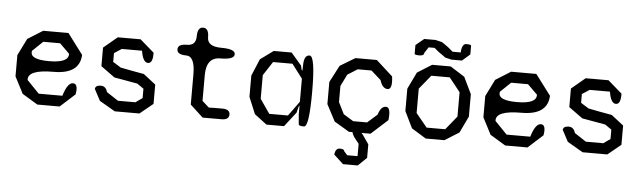

<svg xmlns="http://www.w3.org/2000/svg" viewBox="-54 -898 4507 1349"><g transform="rotate(5 2200.0 -223.0)"><path d="M458 -161Q496 -161 483 -85L378 10H221L112 -56L51 -174V-324L110 -443L217 -510H395L504 -365Q498 -229 315 -229Q131 -229 138 -156L224 -67H391Q419 -161 458 -161ZM224 -433 151 -363Q136 -301 276 -301Q416 -301 412 -365L343 -433Z M654 -161Q690 -161 701 -120L783 -66H906L954 -100V-166L908 -198Q873 -204 832 -211.5Q791 -219 744 -227L646 -298V-429L743 -510H904L1003 -424Q1005 -349 970 -349Q934 -349 921 -431H778L726 -397V-335L782 -300Q818 -293 859.5 -285Q901 -277 948 -269L1034 -202V-66L941 10H767L657 -54L614 -135Q617 -161 654 -161Z M1474 -425Q1375 -425 1375 -298V-117L1423 -74Q1444 -75 1468 -75Q1492 -75 1519 -75Q1572 -75 1572 -38Q1572 0 1519 0H1386L1295 -84V-298Q1295 -425 1232 -425Q1168 -425 1168 -463Q1168 -500 1232 -500Q1295 -500 1295 -565Q1295 -630 1335 -630Q1375 -630 1375 -565Q1375 -500 1474 -500Q1572 -500 1572 -463Q1572 -425 1474 -425Z M2097 -500Q2137 -500 2137 -250Q2137 0 2101 0Q2065 0 2063 -11L2057 -79V-133Q2057 -150 2053 -140Q2049 -130 2041 -93L1961 10H1837L1750 -56L1701 -174V-324L1751 -443L1843 -510H1969L2043 -424Q2050 -389 2053.5 -389.5Q2057 -390 2057 -427Q2057 -500 2097 -500ZM1982 -67 2057 -170V-333L1982 -432H1845L1781 -334V-167L1850 -67Z M2663 -188Q2699 -188 2688 -96L2571 10H2507Q2512 14 2516 19.5Q2520 25 2524 31L2562 86V181L2501 240H2397L2330 178Q2335 133 2366 133Q2397 133 2397 148L2421 175H2494V88L2467 54Q2447 28 2444 10H2419L2313 -53L2251 -171V-327L2313 -446L2419 -510H2570L2687 -404Q2699 -313 2663 -313Q2626 -313 2608 -372L2539 -433H2442L2372 -389L2331 -306V-192L2372 -110L2442 -67H2540L2609 -128Q2627 -188 2663 -188Z M2960 10 2858 -53 2801 -170V-328L2858 -446L2960 -510H3091L3192 -446L3249 -328V-170L3193 -53L3092 10ZM3091 -67 3169 -163V-335L3091 -433H2961L2881 -335V-163L2960 -67ZM3186 -676Q3219 -676 3221 -668V-606L3166 -558H3092L3047 -569Q3033 -579 3021 -588Q3009 -597 2998 -604L2967 -630H2925L2898 -589Q2898 -568 2865 -568Q2833 -568 2831 -576V-638L2889 -686H2969L3015 -675Q3044 -656 3066 -639L3095 -614H3153Q3153 -640 3161.5 -658Q3170 -676 3186 -676Z M3758 -161Q3796 -161 3783 -85L3678 10H3521L3412 -56L3351 -174V-324L3410 -443L3517 -510H3695L3804 -365Q3798 -229 3615 -229Q3431 -229 3438 -156L3524 -67H3691Q3719 -161 3758 -161ZM3524 -433 3451 -363Q3436 -301 3576 -301Q3716 -301 3712 -365L3643 -433Z M3954 -161Q3990 -161 4001 -120L4083 -66H4206L4254 -100V-166L4208 -198Q4173 -204 4132 -211.5Q4091 -219 4044 -227L3946 -298V-429L4043 -510H4204L4303 -424Q4305 -349 4270 -349Q4234 -349 4221 -431H4078L4026 -397V-335L4082 -300Q4118 -293 4159.5 -285Q4201 -277 4248 -269L4334 -202V-66L4241 10H4067L3957 -54L3914 -135Q3917 -161 3954 -161Z"/></g></svg>

Font: Syne Mono
Style: Regular
Weight: 400
Monospace: yes
Designer: Lucas Descroix
Foundry: Bonjour Monde
Version: Version 2.000; ttfautohint (v1.8.3)